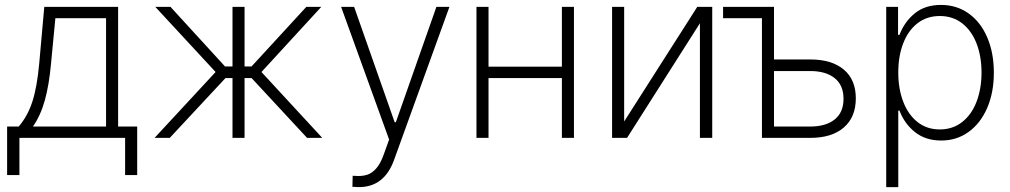

<svg xmlns="http://www.w3.org/2000/svg" viewBox="-20 -558 4089 777"><path d="M8.8 -45.9H55.7Q91.8 -87.9 110.8 -146.2Q129.9 -204.6 138.7 -300.8L159.2 -530.3H458V-45.9H535.2V150.4H486.3V0H58.6V150.4H8.8ZM409.2 -45.9V-484.4H204.1L186.5 -300.8Q178.7 -214.4 161.6 -152.6Q144.5 -90.8 113.3 -45.9Z M852.5 -266.6 608.4 -530.3H669.9L890.6 -289.1H920.9V-530.3H969.7V-289.1H998L1219.7 -530.3H1280.3L1038.1 -266.6L1284.2 0H1222.7L998 -242.2H969.7V0H920.9V-242.2H892.6L667 0H605.5Z M1416 198.2H1406.2L1407.2 153.3L1429.7 154.3Q1451.2 154.3 1468.3 148.4Q1485.4 142.6 1502.2 124Q1519 105.5 1532.2 69.3L1554.7 6.8L1360.4 -530.3H1413.1L1577.1 -63.5H1582L1746.1 -530.3H1798.8L1575.2 87.9Q1535.6 199.2 1432.6 199.2Q1420.9 199.2 1416 198.2Z M1957 -288.1H2253.9V-530.3H2302.7V0H2253.9V-242.2H1957V0H1908.2V-530.3H1957Z M2801.8 -530.3H2862.3V0H2812.5V-463.9L2517.6 0H2457V-530.3H2505.9V-66.4Z M3112.3 -317.4H3258.8Q3346.2 -317.4 3394.8 -276.4Q3443.4 -235.4 3443.4 -160.2Q3443.4 -84 3394.8 -42Q3346.2 0 3258.8 0H3063.5V-484.4H2906.2V-530.3H3112.3ZM3258.8 -45.9Q3321.8 -45.9 3357.7 -74.5Q3393.6 -103 3393.6 -158.2Q3393.6 -213.4 3357.7 -241.9Q3321.8 -270.5 3258.8 -270.5H3112.3V-45.9Z M3566.4 -530.3H3614.3V-417H3620.1Q3640.1 -469.7 3681.9 -503.9Q3723.6 -538.1 3788.1 -538.1Q3851.6 -538.1 3900.1 -503.4Q3948.7 -468.8 3975.3 -406.5Q4002 -344.2 4002 -263.7Q4002 -183.6 3975.1 -121.3Q3948.2 -59.1 3899.9 -24.2Q3851.6 10.7 3789.1 10.7Q3725.1 10.7 3682.4 -23.7Q3639.6 -58.1 3620.1 -110.4H3615.2V199.2H3566.4ZM3783.2 -34.2Q3835.4 -34.2 3873.8 -64.2Q3912.1 -94.2 3932.1 -146.7Q3952.1 -199.2 3952.1 -264.6Q3952.1 -329.6 3932.1 -381.6Q3912.1 -433.6 3874 -463.4Q3835.9 -493.2 3783.2 -493.2Q3731 -493.2 3693.1 -463.9Q3655.3 -434.6 3635.3 -382.8Q3615.2 -331.1 3615.2 -264.6Q3615.2 -198.2 3635.5 -145.8Q3655.8 -93.3 3693.6 -63.7Q3731.4 -34.2 3783.2 -34.2Z"/></svg>

Font: Pretendard ExtraLight
Style: Regular
Weight: 200
Designer: Base glyphs from Inter by Rasmus Andersson; Hangeul glyphs from Noto Sans CJK(Source Han Sans) by Jang Soo-young and Kan
Foundry: Kil Hyung-jin
Version: Version 1.309